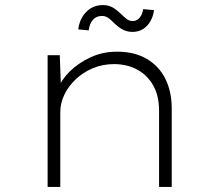

<svg xmlns="http://www.w3.org/2000/svg" viewBox="-20 -738 867 758"><path d="M168 0V-520H216L221 -384L209 -386Q222 -423 255.5 -456Q289 -489 337 -511.5Q385 -534 442 -534Q511 -534 559.5 -505.5Q608 -477 633 -426.5Q658 -376 658 -309V0H608V-301Q608 -359 585.5 -399.5Q563 -440 524 -462Q485 -484 432 -485Q385 -485 346 -468.5Q307 -452 278 -424Q249 -396 233.5 -363Q218 -330 218 -295V0H194Q189 0 183 0Q177 0 168 0ZM503 -612Q482 -612 464 -621.5Q446 -631 422 -655Q412 -665 403 -670Q394 -675 382 -675Q361 -675 347.5 -660.5Q334 -646 330 -618L289 -622Q294 -664 320.5 -691Q347 -718 387 -718Q406 -718 422 -710Q438 -702 462 -679Q472 -669 481.5 -662Q491 -655 505 -655Q521 -655 532 -669Q543 -683 545 -702L588 -698Q585 -674 574 -654.5Q563 -635 545 -623.5Q527 -612 503 -612Z"/></svg>

Font: Lexend Mega ExtraLight
Style: Regular
Weight: 250
Version: Version 1.007